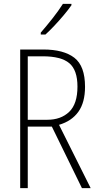

<svg xmlns="http://www.w3.org/2000/svg" viewBox="-20 -969 507 989"><path d="M203 -714Q308 -714 363 -671.5Q418 -629 418 -522Q418 -441 383.5 -393Q349 -345 284 -326L447 0H402L247 -317H123V0H84V-714ZM200 -679H123V-352H223Q294 -352 336.5 -393Q379 -434 379 -523Q379 -608 337 -643.5Q295 -679 200 -679ZM348 -942Q332 -919 308.5 -891Q285 -863 260 -836.5Q235 -810 214 -791H190V-801Q222 -838 251.5 -875.5Q281 -913 304 -949H348Z"/></svg>

Font: Noto Sans Thai Cond ExtLt
Style: Regular
Weight: 200
Width: 3
Designer: Monotype Design Team
Foundry: Monotype Imaging Inc.
Version: Version 2.002; ttfautohint (v1.8.4.7-5d5b)